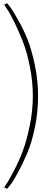

<svg xmlns="http://www.w3.org/2000/svg" viewBox="-20 -895 344 1175"><path d="M44 236 24 260 5 252Q12 242 24 224Q36 206 66.5 147.5Q97 89 120 27.5Q143 -34 162 -126Q181 -218 181 -307Q181 -396 163 -486.5Q145 -577 119 -642.5Q93 -708 67 -761Q41 -814 23 -840L5 -867L24 -875Q32 -866 44.5 -849Q57 -832 89.5 -775.5Q122 -719 147 -657.5Q172 -596 192.5 -500.5Q213 -405 213 -307Q213 -209 193.5 -115Q174 -21 146 44Q118 109 90.5 160Q63 211 44 236Z"/></svg>

Font: Spartan MB
Style: Regular
Weight: 250
Designer: Matt Bailey
Foundry: Matt Bailey
Version: Version 1.000